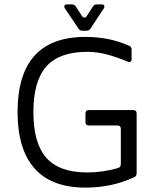

<svg xmlns="http://www.w3.org/2000/svg" viewBox="-20 -844 727 874"><path d="M369 10Q215 10 137.5 -77Q60 -164 60 -334Q60 -676 369 -676Q421 -676 470.5 -666.5Q520 -657 567 -636Q579 -632 579 -618V-576Q579 -556 560 -564Q517 -582 471 -595Q425 -608 377 -608Q250 -608 191 -541.5Q132 -475 132 -334Q132 -192 191 -125.5Q250 -59 377 -59Q448 -59 517 -79Q530 -83 530 -97V-257Q530 -273 514 -273H385Q369 -273 369 -289V-327Q369 -343 385 -343H586Q602 -343 602 -327V-55Q602 -42 590 -37Q538 -13 483 -1.5Q428 10 369 10ZM356 -704Q343 -704 337 -714L276 -805Q271 -813 273.5 -818.5Q276 -824 286 -824H307Q320 -824 326 -813L353 -771Q358 -764 364.5 -764Q371 -764 375 -771L402 -813Q408 -824 421 -824H442Q452 -824 454.5 -818.5Q457 -813 452 -805L392 -714Q386 -704 373 -704Z"/></svg>

Font: Pitagon Sans
Style: Regular
Weight: 400
Designer: Travis Tran
Foundry: Pitagon
Version: Version 1.001; ttfautohint (v1.8.4.7-5d5b);gftools[0.9.26]